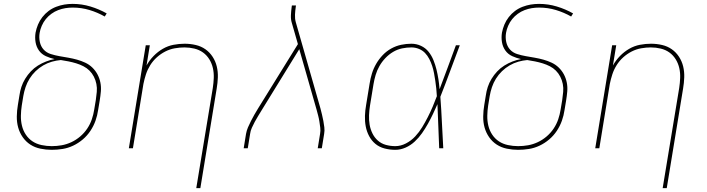

<svg xmlns="http://www.w3.org/2000/svg" viewBox="-20 -763 3640 988"><path d="M246 8Q217 8 188 2Q159 -4 136 -19Q113 -34 97 -57Q81 -80 73.5 -107Q66 -134 66.5 -164Q67 -194 72 -223L80 -272Q83 -294 90 -315.5Q97 -337 109.5 -357.5Q122 -378 138.5 -395.5Q155 -413 175 -425.5Q195 -438 217 -446.5Q239 -455 261 -459Q238 -464 216 -474Q194 -484 180.5 -503Q167 -522 163 -546Q159 -570 163 -595Q167 -616 175.5 -636.5Q184 -657 198 -675Q212 -693 230 -706.5Q248 -720 269 -728Q290 -736 311 -739.5Q332 -743 354 -743Q401 -743 445.5 -729.5Q490 -716 529 -694L519 -678Q482 -699 440.5 -711.5Q399 -724 354 -724Q335 -724 316.5 -721Q298 -718 279.5 -711Q261 -704 244.5 -692Q228 -680 215.5 -664.5Q203 -649 195 -630.5Q187 -612 184 -594Q180 -570 185 -547Q190 -524 204.5 -508Q219 -492 241 -485Q263 -478 286 -474Q309 -470 332 -466Q355 -462 376.5 -456Q398 -450 418.5 -440.5Q439 -431 455 -415.5Q471 -400 481.5 -380.5Q492 -361 496.5 -338.5Q501 -316 499 -292.5Q497 -269 493 -245L485 -197Q481 -169 471.5 -142Q462 -115 445.5 -90Q429 -65 406 -45.5Q383 -26 356.5 -13.5Q330 -1 302 3.5Q274 8 246 8ZM246 -11Q272 -11 297.5 -15.5Q323 -20 347.5 -31.5Q372 -43 393 -61Q414 -79 429 -101.5Q444 -124 452.5 -149Q461 -174 465 -200L473 -248Q476 -269 478 -290Q480 -311 476 -331Q472 -351 463 -368.5Q454 -386 440.5 -399.5Q427 -413 409.5 -422Q392 -431 372.5 -437Q353 -443 333 -447Q313 -451 293 -454Q270 -452 247 -445.5Q224 -439 202.5 -426.5Q181 -414 163 -396.5Q145 -379 132 -358Q119 -337 111.5 -314.5Q104 -292 100 -269L92 -220Q88 -194 87.5 -167.5Q87 -141 93 -116Q99 -91 113 -70Q127 -49 147.5 -35.5Q168 -22 194 -16.5Q220 -11 246 -11Z M990 205 1075 -310Q1079 -336 1080 -362Q1081 -388 1075.5 -412.5Q1070 -437 1057 -458Q1044 -479 1024.5 -493Q1005 -507 980 -513Q955 -519 929 -519Q905 -519 879.5 -514.5Q854 -510 830.5 -498Q807 -486 787 -468Q767 -450 753 -427.5Q739 -405 731 -380.5Q723 -356 718 -331L664 0H643L730 -530H751L734 -426Q749 -453 770.5 -475Q792 -497 818 -512Q844 -527 873 -532.5Q902 -538 930 -538Q959 -538 987 -531.5Q1015 -525 1037 -509.5Q1059 -494 1074 -471Q1089 -448 1095.5 -421Q1102 -394 1101 -365Q1100 -336 1095 -307L1011 205Z M1234 0 1246 -74Q1249 -91 1256 -107.5Q1263 -124 1271.5 -140.5Q1280 -157 1289 -173Q1298 -189 1308 -205L1513 -536L1482 -644Q1476 -663 1477 -684.5Q1478 -706 1481 -728L1482 -735H1503L1502 -728Q1499 -708 1498 -687.5Q1497 -667 1502 -649L1629 -205Q1633 -189 1637 -173Q1641 -157 1644 -140.5Q1647 -124 1649 -107.5Q1651 -91 1648 -74L1636 0H1615L1627 -74Q1630 -90 1628 -106Q1626 -122 1623.5 -138Q1621 -154 1617 -169Q1613 -184 1609 -199L1520 -510L1326 -195Q1317 -180 1308 -165.5Q1299 -151 1291 -136Q1283 -121 1276 -105.5Q1269 -90 1267 -74L1255 0Z M2014 8Q1986 8 1959 1Q1932 -6 1912 -22.5Q1892 -39 1879.5 -62.5Q1867 -86 1862 -112.5Q1857 -139 1858 -167Q1859 -195 1864 -223L1882 -333Q1886 -359 1894 -385Q1902 -411 1916 -435Q1930 -459 1949.5 -479.5Q1969 -500 1993.5 -513.5Q2018 -527 2044.5 -532.5Q2071 -538 2097 -538Q2123 -538 2146.5 -527Q2170 -516 2185.5 -496.5Q2201 -477 2210.5 -453.5Q2220 -430 2226 -405.5Q2232 -381 2236 -355.5Q2240 -330 2242 -304Q2264 -361 2284.5 -417.5Q2305 -474 2326 -530H2346Q2321 -464 2296.5 -397.5Q2272 -331 2246 -265Q2251 -199 2254 -132.5Q2257 -66 2261 0H2240Q2237 -57 2235.5 -114Q2234 -171 2231 -227Q2220 -202 2208 -176.5Q2196 -151 2182 -126Q2168 -101 2151.5 -77.5Q2135 -54 2114 -34.5Q2093 -15 2067 -3.5Q2041 8 2014 8ZM2014 -11Q2042 -11 2069 -25Q2096 -39 2116.5 -61Q2137 -83 2152.5 -108.5Q2168 -134 2181.5 -160.5Q2195 -187 2206.5 -214Q2218 -241 2228 -268Q2227 -288 2225 -307.5Q2223 -327 2220 -347Q2217 -367 2213.5 -386Q2210 -405 2204 -423.5Q2198 -442 2189 -459.5Q2180 -477 2167 -490.5Q2154 -504 2135.5 -511.5Q2117 -519 2097 -519Q2073 -519 2049 -514Q2025 -509 2003 -496Q1981 -483 1963 -464Q1945 -445 1932.5 -423Q1920 -401 1913 -377.5Q1906 -354 1902 -330L1884 -220Q1880 -195 1879 -170Q1878 -145 1882 -121.5Q1886 -98 1896.5 -76.5Q1907 -55 1924.5 -39.5Q1942 -24 1965.5 -17.5Q1989 -11 2014 -11Z M2646 8Q2617 8 2588 2Q2559 -4 2536 -19Q2513 -34 2497 -57Q2481 -80 2473.5 -107Q2466 -134 2466.5 -164Q2467 -194 2472 -223L2480 -272Q2483 -294 2490 -315.5Q2497 -337 2509.5 -357.5Q2522 -378 2538.5 -395.5Q2555 -413 2575 -425.5Q2595 -438 2617 -446.5Q2639 -455 2661 -459Q2638 -464 2616 -474Q2594 -484 2580.5 -503Q2567 -522 2563 -546Q2559 -570 2563 -595Q2567 -616 2575.5 -636.5Q2584 -657 2598 -675Q2612 -693 2630 -706.5Q2648 -720 2669 -728Q2690 -736 2711 -739.5Q2732 -743 2754 -743Q2801 -743 2845.5 -729.5Q2890 -716 2929 -694L2919 -678Q2882 -699 2840.5 -711.5Q2799 -724 2754 -724Q2735 -724 2716.5 -721Q2698 -718 2679.5 -711Q2661 -704 2644.5 -692Q2628 -680 2615.5 -664.5Q2603 -649 2595 -630.5Q2587 -612 2584 -594Q2580 -570 2585 -547Q2590 -524 2604.5 -508Q2619 -492 2641 -485Q2663 -478 2686 -474Q2709 -470 2732 -466Q2755 -462 2776.5 -456Q2798 -450 2818.5 -440.5Q2839 -431 2855 -415.5Q2871 -400 2881.5 -380.5Q2892 -361 2896.5 -338.5Q2901 -316 2899 -292.5Q2897 -269 2893 -245L2885 -197Q2881 -169 2871.5 -142Q2862 -115 2845.5 -90Q2829 -65 2806 -45.5Q2783 -26 2756.5 -13.5Q2730 -1 2702 3.5Q2674 8 2646 8ZM2646 -11Q2672 -11 2697.5 -15.5Q2723 -20 2747.5 -31.5Q2772 -43 2793 -61Q2814 -79 2829 -101.5Q2844 -124 2852.5 -149Q2861 -174 2865 -200L2873 -248Q2876 -269 2878 -290Q2880 -311 2876 -331Q2872 -351 2863 -368.5Q2854 -386 2840.5 -399.5Q2827 -413 2809.5 -422Q2792 -431 2772.5 -437Q2753 -443 2733 -447Q2713 -451 2693 -454Q2670 -452 2647 -445.5Q2624 -439 2602.5 -426.5Q2581 -414 2563 -396.5Q2545 -379 2532 -358Q2519 -337 2511.5 -314.5Q2504 -292 2500 -269L2492 -220Q2488 -194 2487.5 -167.5Q2487 -141 2493 -116Q2499 -91 2513 -70Q2527 -49 2547.5 -35.5Q2568 -22 2594 -16.5Q2620 -11 2646 -11Z M3390 205 3475 -310Q3479 -336 3480 -362Q3481 -388 3475.5 -412.5Q3470 -437 3457 -458Q3444 -479 3424.5 -493Q3405 -507 3380 -513Q3355 -519 3329 -519Q3305 -519 3279.5 -514.5Q3254 -510 3230.5 -498Q3207 -486 3187 -468Q3167 -450 3153 -427.5Q3139 -405 3131 -380.5Q3123 -356 3118 -331L3064 0H3043L3130 -530H3151L3134 -426Q3149 -453 3170.5 -475Q3192 -497 3218 -512Q3244 -527 3273 -532.5Q3302 -538 3330 -538Q3359 -538 3387 -531.5Q3415 -525 3437 -509.5Q3459 -494 3474 -471Q3489 -448 3495.5 -421Q3502 -394 3501 -365Q3500 -336 3495 -307L3411 205Z"/></svg>

Font: Iosevka Curly Thin Extended
Style: Italic
Weight: 100
Width: 7
Italic angle: -9°
Monospace: yes
Designer: Belleve Invis
Foundry: Belleve Invis
Version: Version 11.1.0; ttfautohint (v1.8.3)